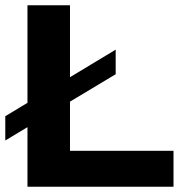

<svg xmlns="http://www.w3.org/2000/svg" viewBox="-20 -707 701 727"><path d="M84 0V-687H245V-136H637V0ZM0 -175V-267L418 -519V-426Z"/></svg>

Font: Archivo SemiExpanded
Style: Bold
Weight: 700
Width: 6
Designer: Hector Gatti
Foundry: Omnibus-Type
Version: Version 2.001